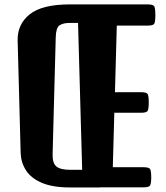

<svg xmlns="http://www.w3.org/2000/svg" viewBox="-20 -845 750 866"><path d="M295.9 0.5Q217.3 0.5 168.5 -20.5Q119.6 -41.5 97.2 -76.7Q74.7 -111.8 73.2 -154.3L59.6 -661.6Q57.6 -734.9 113.5 -780Q169.4 -825.2 295.9 -825.2H646Q671.4 -825.2 676 -815.9Q680.7 -806.6 680.7 -777.3Q680.7 -747.6 676 -738.5Q671.4 -729.5 646 -729.5H506.8L498.5 -429.2H615.7Q641.6 -429.2 646.2 -420.4Q650.9 -411.6 650.9 -382.8Q650.9 -354.5 646.2 -345.5Q641.6 -336.4 615.7 -336.4H495.6L488.8 -90.8H627.4Q652.8 -90.8 657.5 -81.5Q662.1 -72.3 662.1 -45.4Q662.1 -19 657.5 -9.5Q652.8 0 627.4 0H430.2V0.5ZM295.9 -79.1H350.6L332 -741.7H295.9Q264.6 -741.7 248.5 -730.7Q232.4 -719.7 231.4 -677.2L217.3 -149.9Q216.3 -108.9 234.6 -94Q252.9 -79.1 295.9 -79.1Z"/></svg>

Font: Denk One
Style: Regular
Weight: 400
Designer: Irina Smirnova, Eben Sorkin
Foundry: Sorkin Type Co.f
Version: Version 1.004; ttfautohint (v1.8.4.7-5d5b);gftools[0.9.23]